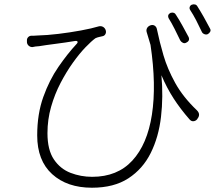

<svg xmlns="http://www.w3.org/2000/svg" viewBox="-20 -820 1040 898"><path d="M778 -760Q796 -765 804 -749Q819 -726 833.5 -699.5Q848 -673 862 -647Q870 -629 850 -620Q843 -616 835 -620Q827 -624 823 -631Q810 -658 796.5 -685Q783 -712 768 -736Q762 -752 778 -760ZM877 -798Q885 -801 892.5 -799Q900 -797 904 -789Q918 -767 933 -740.5Q948 -714 962 -687Q967 -679 963 -671.5Q959 -664 951 -660Q944 -657 935.5 -660.5Q927 -664 924 -671Q911 -699 897.5 -725Q884 -751 869 -774Q865 -781 867.5 -788Q870 -795 877 -798ZM106 -629Q105 -639 111.5 -646Q118 -653 128 -653Q135 -653 139.5 -653Q144 -653 156 -654Q199 -655 253 -661.5Q307 -668 358.5 -677.5Q410 -687 443 -697Q453 -699 461.5 -694.5Q470 -690 474 -680L475 -676Q477 -668 473 -660.5Q469 -653 461 -651Q453 -649 443.5 -647Q434 -645 426 -641Q408 -628 380 -599Q352 -570 321.5 -527.5Q291 -485 263.5 -432.5Q236 -380 219 -320.5Q202 -261 202 -197Q202 -119 232 -74.5Q262 -30 310 -11.5Q358 7 411 7Q529 7 599 -69Q669 -145 690.5 -283.5Q712 -422 684 -610L666 -670Q663 -680 668 -689Q673 -698 685 -702Q696 -705 704 -699.5Q712 -694 714 -683Q726 -625 744.5 -561.5Q763 -498 799.5 -432Q836 -366 901 -304Q920 -285 903 -264L902 -262Q895 -254 885 -253Q875 -252 867 -261Q824 -310 792 -359.5Q760 -409 735 -468Q744 -367 733 -273Q722 -179 685 -104.5Q648 -30 580.5 14Q513 58 410 58Q294 58 224 -5.5Q154 -69 154 -187Q154 -287 182.5 -366.5Q211 -446 253.5 -507.5Q296 -569 337 -613Q345 -621 342.5 -625.5Q340 -630 329 -628Q287 -621 240 -615Q193 -609 163 -604Q152 -603 146 -602.5Q140 -602 133 -600Q123 -599 115 -605.5Q107 -612 106 -622Z"/></svg>

Font: Chiron GoRound TC L
Style: Regular
Weight: 300
Designer: Ryoko NISHIZUKA 西塚涼子 (kana, bopomofo & ideographs); Paul D. Hunt (Latin, Greek & Cyrillic); Sandoll Communications 산돌커뮤니
Foundry: Adobe
Version: Version 1.000;hotconv 1.1.1;makeotfexe 2.6.0